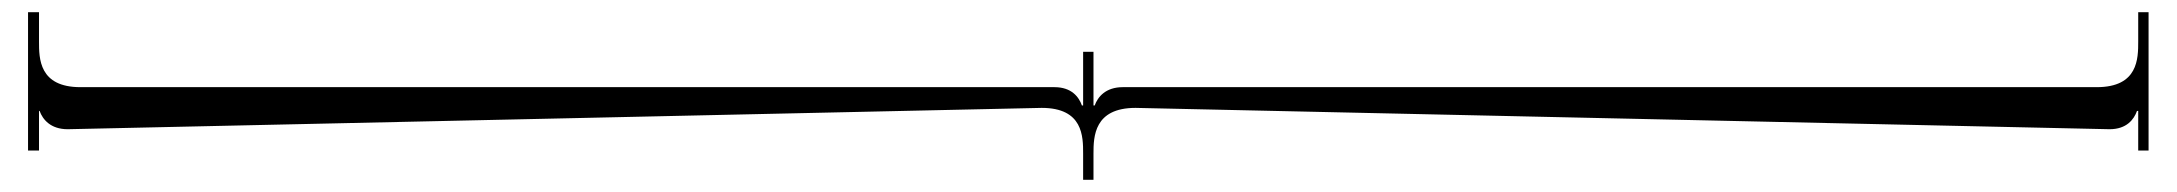

<svg xmlns="http://www.w3.org/2000/svg" viewBox="-20 -396 3571 315"><path d="M1710 -253H112C44 -253 44 -300 44 -328V-376H26V-149H44V-214H45C50 -200 63 -184 91 -184L1689 -219C1757 -219 1757 -172 1757 -144V-101H1774V-144C1774 -172 1775 -219 1843 -219L3441 -184C3469 -184 3481 -200 3486 -214H3488V-149H3505V-376H3488V-328C3488 -300 3488 -253 3420 -253H1822C1794 -253 1781 -237 1776 -223H1774V-311H1757V-223H1755C1750 -237 1738 -253 1710 -253Z"/></svg>

Font: FoglihtenDeH04
Style: Regular
Weight: 500
Version: Version 0.68